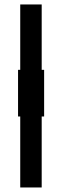

<svg xmlns="http://www.w3.org/2000/svg" viewBox="-20 -680 276 852"><path d="M69.8 151.9V-163.1H60.1V-370.1H69.8V-660.2H165V-370.1H175.8V-163.1H165V151.9Z"/></svg>

Font: Bricolage Grotesque Medium
Style: Regular
Weight: 500
Designer: Mathieu Triay
Foundry: Atelier Triay
Version: Version 1.000;gftools[0.9.30]